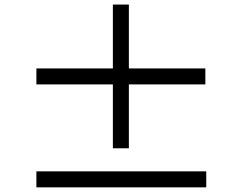

<svg xmlns="http://www.w3.org/2000/svg" viewBox="-20 -824 1040 826"><path d="M863.4 -460.9H534.4V-186.1H465.6V-460.9H136.6V-529.6H465.6V-804.4H534.4V-529.6H863.4ZM867.3 -86.8V-18H136.6V-86.8Z"/></svg>

Font: Noto Sans SC Thin
Style: Regular
Weight: 100
Designer: Ryoko NISHIZUKA 西塚涼子 (kana, bopomofo & ideographs); Paul D. Hunt (Latin, Greek & Cyrillic); Sandoll Communications 산돌커뮤니
Foundry: Adobe
Version: Version 2.004-H2;hotconv 1.0.118;makeotfexe 2.5.65603